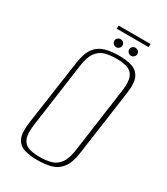

<svg xmlns="http://www.w3.org/2000/svg" viewBox="-183 -800 775 893"><g transform="rotate(30 205.0 -353.5)"><path d="M167 12Q128 12 98 3Q68 -6 54.5 -34Q41 -62 49 -120L99 -469Q107 -527 129 -554.5Q151 -582 183.5 -590.5Q216 -599 255 -599Q295 -599 324.5 -590Q354 -581 368 -553.5Q382 -526 374 -469L325 -120Q317 -61 295 -33Q273 -5 240.5 3.5Q208 12 167 12ZM170 -6Q204 -6 231 -13.5Q258 -21 276 -45.5Q294 -70 301 -121L349 -466Q356 -517 345 -541.5Q334 -566 309.5 -573.5Q285 -581 252 -581Q218 -581 191 -573.5Q164 -566 146 -541.5Q128 -517 121 -466L73 -121Q66 -70 77 -45.5Q88 -21 112.5 -13.5Q137 -6 170 -6ZM223 -626Q214 -626 207.5 -632.5Q201 -639 201 -648Q201 -657 207.5 -663Q214 -669 223 -669Q232 -669 238.5 -663Q245 -657 245 -648Q245 -639 238.5 -632.5Q232 -626 223 -626ZM303 -626Q294 -626 287.5 -632.5Q281 -639 281 -648Q281 -657 287.5 -663Q294 -669 303 -669Q312 -669 318.5 -663Q325 -657 325 -648Q325 -639 318.5 -632.5Q312 -626 303 -626ZM182 -702 184 -719H355L353 -702Z"/></g></svg>

Font: Alumni Sans Thin
Style: Italic
Weight: 100
Italic angle: -8°
Designer: Robert E. Leuschke
Foundry: Robert E. Leuschke
Version: Version 1.016